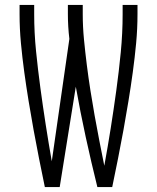

<svg xmlns="http://www.w3.org/2000/svg" viewBox="-20 -755 634 775"><path d="M161 0Q149 -58 137.5 -115.5Q126 -173 115.5 -231Q105 -289 95.5 -347Q86 -405 78 -463.5Q70 -522 64.5 -580.5Q59 -639 59 -698V-735H118V-698Q118 -623 125.5 -548.5Q133 -474 143 -400Q153 -326 164.5 -252Q176 -178 189 -104L260 -598Q257 -623 255.5 -648Q254 -673 254 -698V-735H314V-698Q314 -647 319 -595.5Q324 -544 330.5 -492.5Q337 -441 345 -390Q353 -339 362 -288.5Q371 -238 381 -187Q391 -136 401 -86Q415 -162 427 -238Q439 -314 449.5 -390.5Q460 -467 467.5 -544Q475 -621 475 -698V-735H535V-698Q535 -639 529.5 -580.5Q524 -522 516 -463.5Q508 -405 498.5 -347Q489 -289 478.5 -231Q468 -173 456.5 -115.5Q445 -58 433 0H373Q348 -101 326 -202Q304 -303 286 -405L221 0Z"/></svg>

Font: Iosevka QP Light
Style: Regular
Weight: 300
Designer: Belleve Invis
Foundry: Belleve Invis
Version: Version 20.0.0; ttfautohint (v1.8.4)